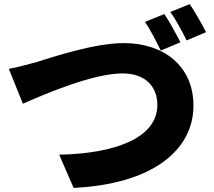

<svg xmlns="http://www.w3.org/2000/svg" viewBox="-20 -883 1040 931"><path d="M23 -549 91 -380C210 -433 435 -527 574 -527C686 -527 743 -462 743 -374C743 -216 542 -138 267 -133L337 28C715 10 918 -152 918 -371C918 -566 770 -674 581 -674C433 -674 226 -603 154 -581C118 -571 60 -556 23 -549ZM777 -815 683 -777C710 -738 739 -679 760 -638L855 -678C837 -713 802 -778 777 -815ZM900 -863 806 -825C833 -787 865 -728 885 -687L979 -727C962 -761 926 -825 900 -863Z"/></svg>

Font: Noto Sans KR Black
Style: Regular
Weight: 900
Designer: Ryoko NISHIZUKA 西塚涼子 (kana, bopomofo & ideographs); Paul D. Hunt (Latin, Greek & Cyrillic); Sandoll Communications 산돌커뮤니
Foundry: Adobe
Version: Version 2.004;hotconv 1.0.118;makeotfexe 2.5.65603